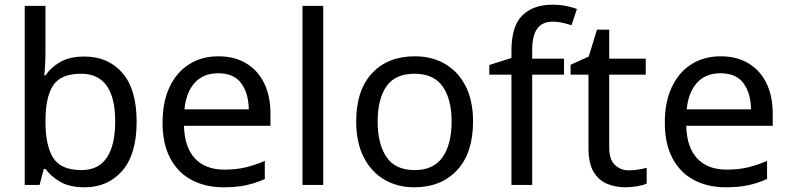

<svg xmlns="http://www.w3.org/2000/svg" viewBox="-20 -785 3351 815"><path d="M173 -575Q173 -541 171.5 -511.5Q170 -482 168 -465H173Q196 -499 236 -522Q276 -545 339 -545Q439 -545 499.5 -475.5Q560 -406 560 -268Q560 -130 499 -60Q438 10 339 10Q276 10 236 -13Q196 -36 173 -68H166L148 0H85V-760H173ZM324 -472Q239 -472 206 -423Q173 -374 173 -271V-267Q173 -168 205.5 -115.5Q238 -63 326 -63Q398 -63 433.5 -116Q469 -169 469 -269Q469 -472 324 -472Z M907 -546Q976 -546 1025.5 -516Q1075 -486 1101.5 -431.5Q1128 -377 1128 -304V-251H761Q763 -160 807.5 -112.5Q852 -65 932 -65Q983 -65 1022.5 -74.5Q1062 -84 1104 -102V-25Q1063 -7 1023 1.5Q983 10 928 10Q852 10 793.5 -21Q735 -52 702.5 -113.5Q670 -175 670 -264Q670 -352 699.5 -415Q729 -478 782.5 -512Q836 -546 907 -546ZM906 -474Q843 -474 806.5 -433.5Q770 -393 763 -321H1036Q1035 -389 1004 -431.5Q973 -474 906 -474Z M1352 0H1264V-760H1352Z M1988 -269Q1988 -136 1920.5 -63Q1853 10 1738 10Q1667 10 1611.5 -22.5Q1556 -55 1524 -117.5Q1492 -180 1492 -269Q1492 -402 1559 -474Q1626 -546 1741 -546Q1814 -546 1869.5 -513.5Q1925 -481 1956.5 -419.5Q1988 -358 1988 -269ZM1583 -269Q1583 -174 1620.5 -118.5Q1658 -63 1740 -63Q1821 -63 1859 -118.5Q1897 -174 1897 -269Q1897 -364 1859 -418Q1821 -472 1739 -472Q1657 -472 1620 -418Q1583 -364 1583 -269Z M2374 -468H2239V0H2151V-468H2057V-509L2151 -539V-570Q2151 -674 2197 -719.5Q2243 -765 2325 -765Q2357 -765 2383.5 -759.5Q2410 -754 2429 -747L2406 -678Q2390 -683 2369 -688Q2348 -693 2326 -693Q2282 -693 2260.5 -663.5Q2239 -634 2239 -571V-536H2374Z M2650 -62Q2670 -62 2691 -65.5Q2712 -69 2725 -73V-6Q2711 1 2685 5.5Q2659 10 2635 10Q2593 10 2557.5 -4.5Q2522 -19 2500 -55Q2478 -91 2478 -156V-468H2402V-510L2479 -545L2514 -659H2566V-536H2721V-468H2566V-158Q2566 -109 2589.5 -85.5Q2613 -62 2650 -62Z M3039 -546Q3108 -546 3157.5 -516Q3207 -486 3233.5 -431.5Q3260 -377 3260 -304V-251H2893Q2895 -160 2939.5 -112.5Q2984 -65 3064 -65Q3115 -65 3154.5 -74.5Q3194 -84 3236 -102V-25Q3195 -7 3155 1.5Q3115 10 3060 10Q2984 10 2925.5 -21Q2867 -52 2834.5 -113.5Q2802 -175 2802 -264Q2802 -352 2831.5 -415Q2861 -478 2914.5 -512Q2968 -546 3039 -546ZM3038 -474Q2975 -474 2938.5 -433.5Q2902 -393 2895 -321H3168Q3167 -389 3136 -431.5Q3105 -474 3038 -474Z"/></svg>

Font: Noto Sans Sharada
Style: Regular
Weight: 400
Designer: Monotype Design Team
Foundry: Monotype Imaging Inc.
Version: Version 2.006; ttfautohint (v1.8.4.7-5d5b)